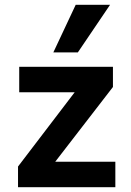

<svg xmlns="http://www.w3.org/2000/svg" viewBox="-20 -779 544 799"><path d="M55 0V-86L322 -436L327 -395H60V-501H450V-417L179 -66L176 -106H460V0ZM202 -561 295 -759H438L304 -561Z"/></svg>

Font: Nunito Sans 7pt SemiCondensed
Style: Bold
Weight: 700
Width: 4
Designer: Vernon Adams
Foundry: Vernon Adams
Version: Version 3.101;gftools[0.9.27]